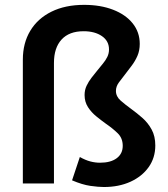

<svg xmlns="http://www.w3.org/2000/svg" viewBox="-20 -755 690 790"><path d="M407.5 14.5Q385 14.5 351.8 9.8Q318.5 5 276.5 -13L308.5 -109Q331.5 -96 351.5 -90.8Q371.5 -85.5 391.5 -85.5Q435.5 -85.5 460.2 -104Q485 -122.5 485 -155Q485 -186.5 464.5 -206.5Q444 -226.5 417 -245Q397.5 -259 376.8 -275.8Q356 -292.5 342 -314.2Q328 -336 328 -364Q328 -384.5 336.2 -402Q344.5 -419.5 356.5 -435Q368.5 -450.5 380 -464.5Q392 -479.5 403.2 -493Q414.5 -506.5 421.5 -520.8Q428.5 -535 428.5 -551.5Q428.5 -586.5 399.2 -606.5Q370 -626.5 324 -626.5Q264.5 -626.5 233.2 -592.2Q202 -558 202 -496V0H74V-509.5Q74 -577.5 104.5 -628.2Q135 -679 191.8 -707Q248.5 -735 326 -735Q393.5 -735 445.2 -715Q497 -695 526 -658.8Q555 -622.5 555 -574.5Q555 -547 545.5 -525.2Q536 -503.5 522.2 -485.2Q508.5 -467 495 -449.5Q481 -432 469 -415.5Q457 -399 457 -381Q457 -358 476.5 -341Q496 -324 519.5 -307Q543 -290 566 -269.8Q589 -249.5 604 -222Q619 -194.5 619 -156.5Q619 -106 591.8 -67.5Q564.5 -29 516.8 -7.2Q469 14.5 407.5 14.5Z"/></svg>

Font: Geologica Thin Roman Medium
Style: Regular
Weight: 500
Version: Version 1.010;gftools[0.9.28]